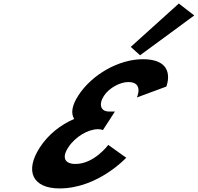

<svg xmlns="http://www.w3.org/2000/svg" viewBox="-20 -1060 1113 1080"><path d="M715.5 -796.2 767.8 -749.1 1072.7 -973 985.9 -1040.2ZM750 -511.8C750 -511.8 790 -598.5 701.6 -598.5C656.6 -598.5 594 -566.2 564.8 -521.2C531.8 -470.2 549.2 -432.8 591.7 -432.8H626.6L558.8 -328.2C558.8 -328.2 548.5 -333.3 531.5 -333.3C475.4 -333.3 402.9 -290.8 363.8 -230.5C325.2 -171 346.3 -137.8 404.9 -137.8C510.3 -137.8 589 -244.9 589 -244.9L690.1 -172.7C690.1 -172.7 530.8 -0.1 314.9 -0.1C164.4 -0.1 117 -96.2 204 -230.5C251.9 -304.4 321.4 -358 397.3 -391.1C378.3 -420.9 383.1 -465.1 420.6 -522.9C497.7 -641.9 649.6 -726.9 783.1 -726.9C979.4 -726.9 915.5 -573 915.5 -573Z"/></svg>

Font: Hussar
Style: BdWodka
Weight: 700
Foundry: Cannot Into Space Fonts
Version: Version 2.00